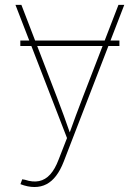

<svg xmlns="http://www.w3.org/2000/svg" viewBox="-20 -561 575 789"><path d="M470.7 -394.5V-372.1H63.5V-394.5ZM64 195.8 71.3 175.8 82.5 177.7Q114.7 188.5 140.6 183.1Q166.5 177.7 186.3 155.8Q206.1 133.8 220.7 95.2L255.4 6.3L43.5 -541H67.9L212.9 -164.1Q228 -125.5 241.9 -86.7Q255.9 -47.9 269.5 -8.8H263.7Q277.8 -47.9 292 -86.7Q306.2 -125.5 321.3 -164.1L466.8 -541H490.7L241.7 103.5Q228 138.7 210.4 161.6Q192.9 184.6 170.9 196Q148.9 207.5 121.6 207.5Q107.9 207.5 93.5 204.6Q79.1 201.7 64 195.8Z"/></svg>

Font: Inter 17pt Thin
Style: Regular
Weight: 250
Version: Version 4.001;git-66647c0bb